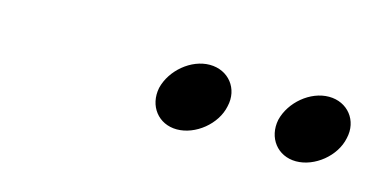

<svg xmlns="http://www.w3.org/2000/svg" viewBox="-29 -699 487 249"><g transform="rotate(15 214.5 -575.0)"><path d="M336 -575C331 -550 347 -529 372 -529C397 -529 423 -550 428 -575C434 -600 417 -621 392 -621C367 -621 342 -600 336 -575ZM176 -575C171 -550 187 -529 212 -529C237 -529 263 -550 268 -575C274 -600 257 -621 232 -621C207 -621 182 -600 176 -575Z"/></g></svg>

Font: Libertinus Sans
Style: Italic
Weight: 400
Italic angle: -12°
Designer: Philipp H. Poll, Khaled Hosny
Foundry: Caleb Maclennan
Version: Version 7.050;RELEASE